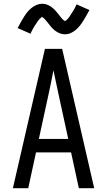

<svg xmlns="http://www.w3.org/2000/svg" viewBox="-20 -993 565 1013"><path d="M48 0 217 -735H308L477 0H396L355 -189H170L129 0ZM185 -260H340L290 -490Q283 -523 276 -556Q269 -589 262 -622Q256 -589 249 -556Q242 -523 235 -490ZM322 -812Q317 -812 312 -813Q307 -814 302.5 -815Q298 -816 293.5 -818Q289 -820 284.5 -822.5Q280 -825 276 -827.5Q272 -830 268.5 -833Q265 -836 261 -839.5Q257 -843 253.5 -847Q250 -851 247 -854.5Q244 -858 241 -862Q238 -866 235 -869.5Q232 -873 228.5 -877.5Q225 -882 221.5 -886Q218 -890 215 -893.5Q212 -897 207 -900Q202 -903 202 -905H203L200 -903Q197 -900 194 -897.5Q191 -895 188.5 -892.5Q186 -890 184.5 -888Q183 -886 181.5 -884Q180 -882 178.5 -880Q177 -878 175.5 -875.5Q174 -873 172.5 -870.5Q171 -868 169 -865.5Q167 -863 165 -860Q163 -857 161 -853.5Q159 -850 157 -846.5Q155 -843 153 -839.5Q151 -836 149 -832Q147 -828 145 -824Q143 -820 141 -815L73 -845Q83 -864 91.5 -879Q100 -894 108 -906.5Q116 -919 124.5 -929.5Q133 -940 145 -950Q157 -960 172 -966.5Q187 -973 203 -973Q208 -973 213 -972.5Q218 -972 222.5 -970.5Q227 -969 231.5 -967Q236 -965 240.5 -963Q245 -961 249 -958Q253 -955 256.5 -952Q260 -949 264 -945.5Q268 -942 271.5 -938Q275 -934 278 -930.5Q281 -927 284 -923.5Q287 -920 290 -916Q293 -912 296.5 -907.5Q300 -903 303.5 -899Q307 -895 310 -891.5Q313 -888 318 -885Q323 -882 323 -880H322L325 -883Q328 -885 331 -887.5Q334 -890 336.5 -892.5Q339 -895 340.5 -897Q342 -899 343.5 -901Q345 -903 346.5 -905Q348 -907 349.5 -909.5Q351 -912 352.5 -914.5Q354 -917 356 -920Q358 -923 360 -926Q362 -929 364 -932Q366 -935 368 -938.5Q370 -942 372 -945.5Q374 -949 376 -953Q378 -957 380 -961.5Q382 -966 384 -970L452 -940Q442 -922 433.5 -907Q425 -892 417 -879.5Q409 -867 400.5 -856.5Q392 -846 380 -835.5Q368 -825 353 -818.5Q338 -812 322 -812Z"/></svg>

Font: Iosevka Pride
Style: Regular
Weight: 400
Monospace: yes
Designer: Belleve Invis
Foundry: Belleve Invis
Version: Version 30.3.1; ttfautohint (v1.8.4)